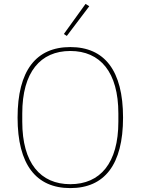

<svg xmlns="http://www.w3.org/2000/svg" viewBox="-20 -951 720 983"><path d="M340 12C165 12 70 -108 70 -349C70 -590 165 -710 340 -710C515 -710 610 -590 610 -349C610 -108 515 12 340 12ZM340 -8C493 -8 586 -116 586 -328V-370C586 -582 493 -690 340 -690C187 -690 94 -582 94 -370V-328C94 -116 187 -8 340 -8ZM322 -767 307 -777 418 -931 437 -919Z"/></svg>

Font: Plexus Sans Thin
Style: Regular
Weight: 250
Version: Version 2.001;PS 002.001;hotconv 1.0.70;makeotf.lib2.5.58329